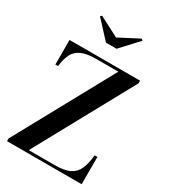

<svg xmlns="http://www.w3.org/2000/svg" viewBox="-233 -1098 1072 1211"><g transform="rotate(30 303.0 -492.5)"><path d="M19.5 0V-19.5L408.5 -730.5H248Q180 -730.5 141.5 -713Q103 -695.5 85.2 -660Q67.5 -624.5 61.5 -571H42V-750H555.5V-730.5L166.5 -19.5H356.5Q425 -19.5 463.2 -38Q501.5 -56.5 519.2 -96Q537 -135.5 543 -199H563V0ZM249.5 -850 133.5 -975.5 143.5 -985 288 -910 432 -985 442.5 -975.5 326.5 -850Z"/></g></svg>

Font: Bodoni Moda 11pt SemiBold
Style: Regular
Weight: 600
Designer: Owen Earl
Foundry: indestructible type
Version: Version 2.004